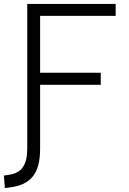

<svg xmlns="http://www.w3.org/2000/svg" viewBox="-41 -713 647 963"><path d="M-16.6 230 8.3 227.1C114.7 213.9 160.2 155.8 160.2 33.7V-287.6H464.4V-348.1H160.2V-633.3H539.1V-693.4H95.7V28.3C95.7 115.2 69.3 154.3 2 164.1L-21.5 167.5Z"/></svg>

Font: Cascadia Code PL Light
Style: Regular
Weight: 300
Monospace: yes
Designer: Aaron Bell
Foundry: Saja Typeworks
Version: Version 2404.023